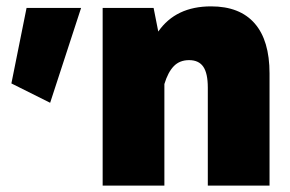

<svg xmlns="http://www.w3.org/2000/svg" viewBox="-20 -580 906 600"><path d="M63 -555.2H233.4L136.7 -258.8L15.6 -319.3ZM493.7 0H300.8V-555.2H460L474.6 -481.4Q529.3 -560.1 639.6 -560.1Q729.5 -560.1 775.9 -506.8Q822.3 -453.6 822.3 -350.6V0H629.4V-306.2Q629.4 -351.1 615.2 -371.6Q601.1 -392.1 570.8 -392.1Q541.5 -392.1 523.2 -373.3Q504.9 -354.5 493.7 -317.4Z"/></svg>

Font: Estedad-FD Black
Style: Regular
Weight: 900
Designer: Amin Abedi
Version: Version 7.3